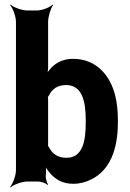

<svg xmlns="http://www.w3.org/2000/svg" viewBox="-20 -796 568 842"><path d="M191 -503V-700C191 -724 203 -761 213 -774L211 -776C200 -764 165 -750 141 -750H100C76 -750 39 -764 26 -776L24 -774C36 -761 50 -724 50 -700V-50C50 -26 36 11 24 24L26 26C39 14 76 0 100 0H149C161 0 182 8 188 15L191 13C185 6 179 -16 181 -28V-32C183 -46 182 -64 178 -74L175 -73C178 -63 191 -47 199 -37C223 -9 255 10 301 10C330 10 356 3 382 -10C461 -50 497 -139 497 -259V-270C497 -309 493 -345 485 -378C462 -468 401 -538 300 -538C258 -538 227 -522 204 -498C196 -489 185 -475 181 -467L185 -465C189 -474 191 -490 191 -503ZM271 -104C233 -104 209 -122 195 -150C194 -152 189 -160 187 -159L190 -156C191 -156 191 -169 191 -171V-357C191 -359 191 -372 189 -372L187 -369C189 -368 194 -376 195 -378C209 -406 232 -423 270 -423C340 -423 356 -352 356 -270V-259C356 -175 342 -104 271 -104Z"/></svg>

Font: Asimov
Style: EdgeNar
Weight: 500
Designer: Google
Version: Version 2.000980: 2014